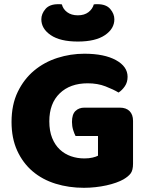

<svg xmlns="http://www.w3.org/2000/svg" viewBox="-20 -879 704 915"><path d="M614 -99Q614 -68 603 -53Q592 -38 568 -24Q554 -16 533 -8.5Q512 -1 487 4.5Q462 10 434.5 13Q407 16 380 16Q308 16 245 -3.5Q182 -23 135.5 -62.5Q89 -102 62 -161Q35 -220 35 -298Q35 -380 64.5 -441Q94 -502 142.5 -542.5Q191 -583 253.5 -603Q316 -623 382 -623Q477 -623 532.5 -592.5Q588 -562 588 -513Q588 -487 575 -468Q562 -449 545 -438Q520 -453 482.5 -467.5Q445 -482 398 -482Q314 -482 264.5 -434Q215 -386 215 -301Q215 -255 228.5 -221.5Q242 -188 265 -166.5Q288 -145 318 -134.5Q348 -124 382 -124Q404 -124 421 -128Q438 -132 447 -137V-231H340Q334 -242 328.5 -260Q323 -278 323 -298Q323 -334 339.5 -350Q356 -366 382 -366H551Q581 -366 597.5 -349.5Q614 -333 614 -303ZM351 -681Q267 -681 222 -711.5Q177 -742 177 -787Q177 -813 196.5 -836Q216 -859 257 -859Q262 -859 266 -859Q270 -859 275 -858Q280 -836 300 -821Q320 -806 351 -806Q382 -806 401.5 -821Q421 -836 427 -858Q432 -859 436 -859Q440 -859 445 -859Q486 -859 505.5 -836Q525 -813 525 -787Q525 -742 480 -711.5Q435 -681 351 -681Z"/></svg>

Font: Baloo
Style: Regular
Weight: 400
Designer: Sarang Kulkarni and Ek Type
Foundry: Ek Type
Version: Version 1.443;PS 1.000;hotconv 16.6.51;makeotf.lib2.5.65220;